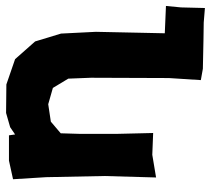

<svg xmlns="http://www.w3.org/2000/svg" viewBox="-52 -484 708 645"><g transform="rotate(-90 302.5 -161.0)"><path d="M23.4 -471.7 30.3 -360.4 34.2 -166 29.3 8.8 105.5 -3.9 178.7 -1 175.8 -122.1V-248L177.7 -311.5L216.8 -344.7L275.4 -353.5L330.1 -337.9L361.3 -286.1L364.3 -210L363.3 51.8L356.4 159.2L394.5 166L490.2 168L549.8 168.9L598.6 172.9L600.6 92.8L605.5 42L513.7 38.1L515.6 -50.8L518.6 -193.4L512.7 -310.5L486.3 -397.5L426.8 -464.8L341.8 -494.1L246.1 -495.1L198.2 -481.4L173.8 -464.8L170.9 -485.4H85.9Z"/></g></svg>

Font: MaokenAssortedSans-TC
Style: Regular
Weight: 500
Version: Version 0.83